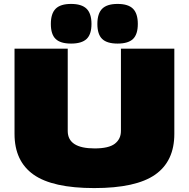

<svg xmlns="http://www.w3.org/2000/svg" viewBox="-20 -948 961 978"><path d="M54 -266V-700H325V-281Q325 -192 462 -192Q534 -192 565 -216Q596 -240 596 -281V-700H868V-266Q868 -127 770.5 -58.5Q673 10 460 10Q248 10 151 -58.5Q54 -127 54 -266ZM579 -726Q525 -726 500.5 -749.5Q476 -773 476 -826Q476 -879 500.5 -903.5Q525 -928 579 -928Q633 -928 657.5 -903.5Q682 -879 682 -826Q682 -773 657.5 -749.5Q633 -726 579 -726ZM342 -726Q288 -726 263.5 -749.5Q239 -773 239 -826Q239 -879 263.5 -903.5Q288 -928 342 -928Q396 -928 421 -903.5Q446 -879 446 -826Q446 -773 421 -749.5Q396 -726 342 -726Z"/></svg>

Font: Georama Extended Black
Style: Regular
Weight: 900
Width: 7
Designer: Jean-Baptiste Levee
Foundry: Production Type
Version: Version 1.000